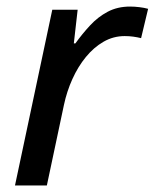

<svg xmlns="http://www.w3.org/2000/svg" viewBox="-20 -568 474 588"><path d="M25.9 0 140.1 -538.1H217.8L206.1 -435.1H210.9Q231.9 -464.4 255.9 -490.2Q279.8 -516.1 309.8 -532Q339.8 -547.9 378.4 -547.9Q392.1 -547.9 406.7 -546.1Q421.4 -544.4 433.6 -541L412.1 -451.2Q400.4 -454.1 387.9 -455.8Q375.5 -457.5 361.8 -457.5Q327.1 -457.5 297.1 -440.2Q267.1 -422.9 242.9 -393.3Q218.8 -363.8 201.7 -325.9Q184.6 -288.1 175.8 -246.6L123.5 0Z"/></svg>

Font: Open Sans Medium
Style: Italic
Weight: 500
Italic angle: -12°
Designer: Monotype Design Team
Foundry: Monotype Imaging Inc.
Version: Version 3.000